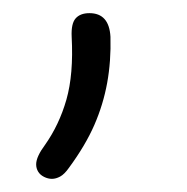

<svg xmlns="http://www.w3.org/2000/svg" viewBox="-20 -110 285 292"><path d="M89 -54Q88 -74 95 -82Q102 -90 116 -90Q131 -90 139 -81Q147 -72 148 -54Q149 -17 143 16Q137 49 123.5 80Q110 111 85 145Q78 155 71.5 158.5Q65 162 59 162Q53 162 47 159Q41 156 38 151Q35 146 35 140Q35 134 38.5 126.5Q42 119 48 111Q70 80 81 41.5Q92 3 89 -54Z"/></svg>

Font: Playpen Sans ExtraLight
Style: Regular
Weight: 250
Designer: Laura Meseguer, Veronika Burian, José Scaglione
Foundry: TypeTogether
Version: Version 1.001